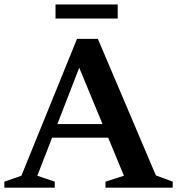

<svg xmlns="http://www.w3.org/2000/svg" viewBox="-27 -860 812 880"><path d="M180.5 -229V-291.5H522V-229ZM687.5 -56 764.5 -27.5V0H456.5V-27.5L541 -54.5L323.5 -580H348L144 -54.5L224 -27.5V0H-7V-27.5L71 -54.5L326 -682H421.5ZM227.5 -775V-839.5H512.5V-775Z"/></svg>

Font: Newsreader 16pt 16pt SemiBold
Style: Regular
Weight: 600
Version: Version 1.003